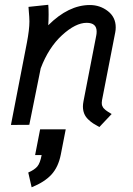

<svg xmlns="http://www.w3.org/2000/svg" viewBox="-20 -524 558 806"><path d="M148.4 19H255.9L235.4 124Q225.1 177.2 195.8 209Q166.5 240.7 112.8 262.2L98.6 200.2Q124.5 189 136.5 175Q148.4 161.1 154.8 127H127.4ZM182.6 -418Q267.6 -502.9 357.4 -502.9Q399.9 -502.9 432.9 -477.3Q465.8 -451.7 465.8 -409.2Q465.8 -398.4 463.9 -388.7L408.2 -103Q407.2 -99.1 407.2 -92.8Q407.2 -88.9 407.7 -85.2Q408.2 -81.5 409.9 -78.4Q411.6 -75.2 412.8 -72.8Q414.1 -70.3 417.5 -67.4Q420.9 -64.5 422.4 -62.7Q423.8 -61 428.5 -58.1Q433.1 -55.2 434.6 -54Q436 -52.7 441.7 -49.6Q447.3 -46.4 448.7 -45.4L397 9.3Q380.9 0.5 371.1 -5.9Q361.3 -12.2 350.1 -22.9Q338.9 -33.7 333.5 -47.1Q328.1 -60.5 328.1 -77.6Q328.1 -86.4 330.6 -99.6L383.8 -373.5Q385.7 -381.8 385.7 -391.6Q385.7 -428.2 343.8 -428.2Q297.4 -428.2 240.7 -376.5Q184.1 -324.7 150.9 -237.3L103 0L25.9 0.5L92.8 -344.2Q103.5 -399.9 103.5 -434.1Q103.5 -443.8 102.8 -453.4Q102.1 -462.9 101.1 -474.9Q100.1 -486.8 99.6 -495.1L182.6 -503.9Q184.1 -490.7 184.1 -462.9Q184.1 -441.4 182.6 -418Z"/></svg>

Font: Fantasque Sans Mono
Style: Italic
Weight: 400
Italic angle: -11°
Monospace: yes
Designer: Jany Belluz
Version: Version 1.8.0 ; ttfautohint (v1.8.2)